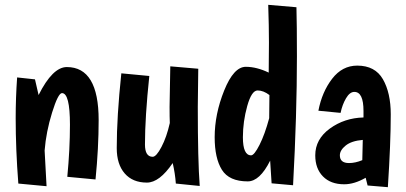

<svg xmlns="http://www.w3.org/2000/svg" viewBox="-20 -754 1684 796"><path d="M51 -433 125 -425Q127 -417 140 -360Q198 -476 257 -476Q389 -476 389 -256Q389 -140 376 -10L259 -21Q270 -135 270 -237Q270 -368 237 -368Q221 -368 196 -287.5Q171 -207 165 -130Q167 -89 173 18L56 7Q45 -134 45 -264Q45 -348 51 -433Z M686 -479 802 -469Q802 -444 801 -392Q800 -340 800 -311Q800 -88 808 17L709 7Q706 -35 696 -78Q641 3 589 3Q530 3 497 -35Q464 -73 464 -140Q464 -270 483 -450L599 -439Q581 -268 581 -155Q581 -104 613 -104Q628 -104 649.5 -145Q671 -186 684 -244Q683 -266 683 -311Q683 -326 686 -479Z M1092 -734 1209 -724Q1211 -653 1211 -520Q1211 -280 1195 14L1106 6Q1103 -34 1100 -88Q1057 -2 1007 -2Q930 -2 900 -50Q870 -98 870 -185Q870 -281 909.5 -379Q949 -477 999 -477Q1044 -477 1094 -453Q1094 -473 1094.5 -514Q1095 -555 1095 -577Q1095 -646 1092 -734ZM1096 -264 1097 -360Q1072 -379 1048 -379Q1023 -379 1005 -314.5Q987 -250 987 -185Q987 -110 1021 -110Q1034 -110 1056 -153.5Q1078 -197 1096 -264Z M1392 -286 1300 -295Q1315 -373 1357 -427.5Q1399 -482 1461 -482Q1535 -482 1567.5 -425.5Q1600 -369 1600 -280Q1600 -161 1588 22L1504 15L1496 -17Q1449 10 1407 10Q1351 10 1319 -22.5Q1287 -55 1287 -110Q1287 -177 1347.5 -221Q1408 -265 1487 -267V-294Q1487 -373 1449 -373Q1430 -373 1414.5 -346.5Q1399 -320 1392 -286ZM1482 -90 1484 -174Q1437 -170 1413 -150.5Q1389 -131 1389 -110Q1389 -78 1427 -78Q1453 -78 1482 -90Z"/></svg>

Font: Boogaloo
Style: Regular
Weight: 400
Designer: John Vargas Beltran
Foundry: John Vargas Beltran
Version: Version 1.001